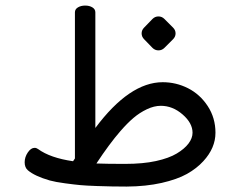

<svg xmlns="http://www.w3.org/2000/svg" viewBox="-20 -687 884 707"><path d="M510.7 -585.4 541.5 -617.2Q550.8 -626.5 563.5 -626.5Q576.2 -626.5 585.4 -617.2L617.2 -585.4Q626.5 -576.2 626.5 -564Q626.5 -551.8 617.2 -542.5L585.4 -510.7Q576.2 -501.5 563.5 -501.5Q550.8 -501.5 541.5 -510.7L510.7 -542.5Q501.5 -551.8 501.5 -564Q501.5 -576.2 510.7 -585.4ZM335 -85Q373.5 -83.5 440.2 -83.5Q506.8 -83.5 554.4 -94Q602.1 -104.5 630.6 -121.6Q659.2 -138.7 674.1 -158.4Q689 -178.2 689 -198.2Q689 -233.9 652.3 -265.6Q615.7 -297.4 572.3 -297.4Q547.4 -297.4 520.8 -284.7Q494.1 -272 471.7 -252.9Q449.2 -233.9 423.3 -204.1Q383.3 -158.2 335 -85ZM107.4 -142.6Q114.3 -142.6 120.1 -138.2Q165 -105.5 249 -93.3L255.9 -103.5V-641.6Q255.9 -653.3 267.1 -659.9Q278.3 -666.5 293.7 -666.5Q309.1 -666.5 320.1 -659.9Q331.1 -653.3 331.1 -641.6V-215.8Q457 -384.3 579.1 -384.3Q628.4 -384.3 672.4 -362.1Q716.3 -339.8 744.9 -296.4Q773.4 -252.9 773.4 -198.2Q773.4 -142.1 729 -93.8Q704.6 -66.9 668.5 -46.6Q632.3 -26.4 575 -13.4Q517.6 -0.5 446.8 0H444.3Q405.8 -0.5 391.6 -0.5Q377.4 -0.5 336.9 -2Q296.4 -3.4 275.4 -5.4Q254.4 -7.3 219.5 -12Q184.6 -16.6 163.1 -22.5Q107.4 -38.6 82.5 -60.1Q70.8 -70.3 70.8 -89.4Q70.8 -108.4 82.3 -125.5Q93.8 -142.6 107.4 -142.6Z"/></svg>

Font: Behdad
Style: Regular
Weight: 400
Designer: Mohammad Saleh Souzanchi
Foundry: http://font-store.ir
Version: Version:1.0.1;RFB:1.2.5;Building:2018-09-04 19:53:52.209180